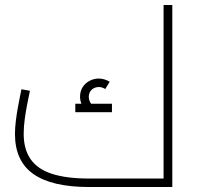

<svg xmlns="http://www.w3.org/2000/svg" viewBox="-20 -750 791 770"><path d="M337 0Q188 0 114 -52Q40 -104 40 -213Q40 -236 43.5 -265Q47 -294 52 -321Q57 -348 61 -367.5Q65 -387 66 -392L100 -386Q96 -366 90 -336.5Q84 -307 79.5 -274.5Q75 -242 75 -213Q75 -152 102.5 -112Q130 -72 188 -53Q246 -34 337 -34H651L636 -20V-730H671V0ZM328 -300Q315 -315 308 -330.5Q301 -346 301 -362Q301 -384 311.5 -400.5Q322 -417 339.5 -426Q357 -435 376 -435Q388 -435 399 -431.5Q410 -428 420 -422L402 -393Q389 -401 377 -401Q359 -401 347.5 -390Q336 -379 336 -361Q336 -342 354 -323ZM282 -300V-334H429V-300Z"/></svg>

Font: TitilliumWeb ExtraLight
Style: Regular
Weight: 400
Designer: Mohamed Gaber, Accademia di Belle Arti di Urbino and others
Foundry: Kief Type Foundry, Accademia di Belle Arti di Urbino and others
Version: Version 3.000; ttfautohint (v1.8.2)